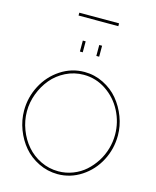

<svg xmlns="http://www.w3.org/2000/svg" viewBox="-154 -1199 1065 1307"><g transform="rotate(15 378.5 -545.0)"><path d="M238.8 -1075.2V-1095.2H519V-1075.2ZM311 -840.8V-918H331.1V-840.8ZM426.8 -840.8V-918H446.8V-840.8ZM47.9 -355Q47.9 -448.7 91.1 -531.2Q134.3 -613.8 210.9 -664.3Q287.6 -714.8 378.9 -714.8Q449.7 -714.8 512.7 -683.3Q575.7 -651.9 617.9 -601.1Q660.2 -550.3 684.6 -485.8Q709 -421.4 709 -355Q709 -260.3 665.8 -177.7Q622.6 -95.2 546.1 -45.2Q469.7 4.9 378.9 4.9Q307.6 4.4 244.9 -26.4Q182.1 -57.1 139.6 -107.2Q97.2 -157.2 72.5 -222.2Q47.9 -287.1 47.9 -355ZM378.9 -15.1Q432.6 -15.1 481.9 -34.4Q531.2 -53.7 568.4 -86.9Q605.5 -120.1 633.1 -163.1Q660.6 -206.1 674.8 -255.6Q689 -305.2 689 -355Q689 -442.9 648.7 -520.8Q608.4 -598.6 536.4 -646.7Q464.4 -694.8 378.9 -694.8Q311.5 -694.8 252.4 -665.3Q193.4 -635.7 153.6 -587.9Q113.8 -540 90.8 -479Q67.9 -418 67.9 -355Q67.9 -289.1 91.6 -227.3Q115.2 -165.5 155.8 -118.7Q196.3 -71.8 254.6 -43.5Q313 -15.1 378.9 -15.1Z"/></g></svg>

Font: Rawline Thin
Style: Regular
Weight: 250
Designer: Matt McInerney, Pablo Impallari, Rodrigo Fuenzalida
Foundry: Matt McInerney, Pablo Impallari, Rodrigo Fuenzalida
Version: Version 4.020;PS 004.020;hotconv 1.0.88;makeotf.lib2.5.64775